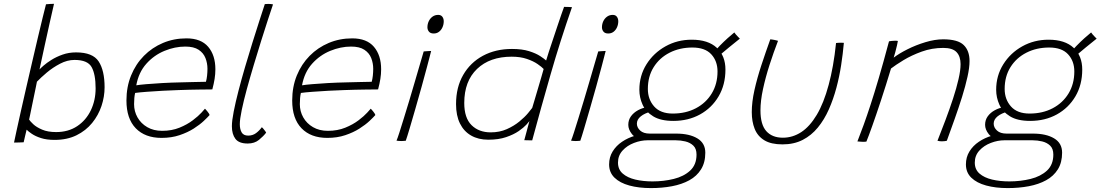

<svg xmlns="http://www.w3.org/2000/svg" viewBox="-20 -736 5766 1006"><path d="M53.5 11Q57 -6.5 66.2 -48.8Q75.5 -91 88.5 -149.5Q101.5 -208 117 -275Q132.5 -342 148.2 -409.8Q164 -477.5 178.2 -538.2Q192.5 -599 203.8 -645Q215 -691 221 -713.5Q228 -714.5 241.5 -715.2Q255 -716 263 -716Q253.5 -675 240.8 -618.2Q228 -561.5 214.2 -497.8Q200.5 -434 187 -372Q191.5 -377.5 208 -392Q224.5 -406.5 250 -422.5Q275.5 -438.5 308.2 -450Q341 -461.5 378.5 -461.5Q466 -461.5 497 -414Q528 -366.5 528 -279Q528 -229.5 511.8 -180.8Q495.5 -132 462.8 -91.8Q430 -51.5 380.8 -27.2Q331.5 -3 266 -3Q224.5 -3 195 -12.5Q165.5 -22 146.8 -34.8Q128 -47.5 119.5 -56.5Q116 -42 111.2 -22Q106.5 -2 104 9.5Q98.5 10 80.2 10.5Q62 11 53.5 11ZM132.5 -109.5Q138 -100.5 154.5 -85Q171 -69.5 200.8 -56.8Q230.5 -44 274 -44Q338 -44 384.5 -75Q431 -106 456 -158.2Q481 -210.5 481 -273Q481 -347 460 -384.5Q439 -422 370.5 -422Q332.5 -422 294.8 -402.2Q257 -382.5 225.2 -355.8Q193.5 -329 173.5 -308Q172.5 -301.5 168.2 -281.2Q164 -261 158.5 -234.5Q153 -208 147.5 -181.5Q142 -155 138 -135.2Q134 -115.5 132.5 -109.5Z M1078 -133Q1068.5 -122 1047.5 -102.2Q1026.5 -82.5 994.8 -62.2Q963 -42 920.8 -27.8Q878.5 -13.5 826.5 -13.5Q740 -13.5 691.2 -64Q642.5 -114.5 642.5 -209.5Q642.5 -281 666.8 -340.5Q691 -400 734 -443.5Q777 -487 834 -511Q891 -535 957 -535Q1033 -535 1070.8 -490.8Q1108.5 -446.5 1108.5 -373Q1108.5 -348 1104.5 -322.8Q1100.5 -297.5 1092.5 -267.5Q1089 -267.5 1071.8 -267.2Q1054.5 -267 1028.5 -266.8Q1002.5 -266.5 972.8 -265.8Q943 -265 914.5 -264Q878.5 -263 833.5 -260.5Q788.5 -258 748.5 -255Q708.5 -252 688 -249Q682.5 -225.5 682.5 -190.5Q682.5 -152.5 700.5 -120.8Q718.5 -89 751.5 -69.8Q784.5 -50.5 829.5 -50.5Q880 -50.5 920.5 -67Q961 -83.5 990.2 -105.8Q1019.5 -128 1035.8 -146Q1052 -164 1054 -166.5Q1056.5 -164 1060.2 -159.8Q1064 -155.5 1068 -150.5Q1072 -145.5 1074.8 -141Q1077.5 -136.5 1078 -133ZM694 -289Q711 -292 746.8 -295Q782.5 -298 830 -300.8Q877.5 -303.5 929 -304.5Q959.5 -305.5 988.2 -306Q1017 -306.5 1036.8 -307Q1056.5 -307.5 1059 -307.5Q1063 -321 1065 -339.5Q1067 -358 1067 -375.5Q1067 -405 1056.5 -431.8Q1046 -458.5 1020.8 -475.2Q995.5 -492 951 -492Q896.5 -492 841.8 -469.5Q787 -447 746.8 -402Q706.5 -357 694 -289Z M1374.5 -41Q1360.5 -22.5 1337 -3.2Q1313.5 16 1278 16Q1232 16 1213.5 -8.5Q1195 -33 1195 -74.5Q1195 -103 1204.5 -151.5Q1214 -200 1229.5 -260Q1245 -320 1264 -384.8Q1283 -449.5 1302.5 -512Q1322 -574.5 1339 -627Q1356 -679.5 1367.5 -714.5Q1378.5 -715.5 1386.5 -715.5Q1393.5 -715.5 1399.8 -714.8Q1406 -714 1410.5 -713Q1401 -685.5 1384.8 -635.8Q1368.5 -586 1349 -524Q1329.5 -462 1309.8 -396Q1290 -330 1273.2 -268.8Q1256.5 -207.5 1246.5 -159.2Q1236.5 -111 1236.5 -85.5Q1236.5 -59 1246.2 -42.2Q1256 -25.5 1280.5 -25.5Q1303.5 -25.5 1320.8 -38Q1338 -50.5 1352 -69.5Q1354.5 -67.5 1357.8 -63.8Q1361 -60 1364.8 -55.2Q1368.5 -50.5 1371.2 -46.8Q1374 -43 1374.5 -41Z M1946.5 -133Q1937 -122 1916 -102.2Q1895 -82.5 1863.2 -62.2Q1831.5 -42 1789.2 -27.8Q1747 -13.5 1695 -13.5Q1608.5 -13.5 1559.8 -64Q1511 -114.5 1511 -209.5Q1511 -281 1535.2 -340.5Q1559.5 -400 1602.5 -443.5Q1645.5 -487 1702.5 -511Q1759.5 -535 1825.5 -535Q1901.5 -535 1939.2 -490.8Q1977 -446.5 1977 -373Q1977 -348 1973 -322.8Q1969 -297.5 1961 -267.5Q1957.5 -267.5 1940.2 -267.2Q1923 -267 1897 -266.8Q1871 -266.5 1841.2 -265.8Q1811.5 -265 1783 -264Q1747 -263 1702 -260.5Q1657 -258 1617 -255Q1577 -252 1556.5 -249Q1551 -225.5 1551 -190.5Q1551 -152.5 1569 -120.8Q1587 -89 1620 -69.8Q1653 -50.5 1698 -50.5Q1748.5 -50.5 1789 -67Q1829.5 -83.5 1858.8 -105.8Q1888 -128 1904.2 -146Q1920.5 -164 1922.5 -166.5Q1925 -164 1928.8 -159.8Q1932.5 -155.5 1936.5 -150.5Q1940.5 -145.5 1943.2 -141Q1946 -136.5 1946.5 -133ZM1562.5 -289Q1579.5 -292 1615.2 -295Q1651 -298 1698.5 -300.8Q1746 -303.5 1797.5 -304.5Q1828 -305.5 1856.8 -306Q1885.5 -306.5 1905.2 -307Q1925 -307.5 1927.5 -307.5Q1931.5 -321 1933.5 -339.5Q1935.5 -358 1935.5 -375.5Q1935.5 -405 1925 -431.8Q1914.5 -458.5 1889.2 -475.2Q1864 -492 1819.5 -492Q1765 -492 1710.2 -469.5Q1655.5 -447 1615.2 -402Q1575 -357 1562.5 -289Z M2106 1.5Q2099 2 2093 2.5Q2087 3 2082 3Q2073.5 3 2067.5 2.2Q2061.5 1.5 2057.5 1Q2062.5 -10 2072.5 -41.2Q2082.5 -72.5 2096.2 -116.8Q2110 -161 2125 -211Q2140 -261 2154.2 -310Q2168.5 -359 2180.5 -400Q2192.5 -441 2200 -466.5Q2204 -467 2211.8 -467.5Q2219.5 -468 2227.5 -468.5Q2235.5 -469 2239 -469Q2236.5 -458.5 2230.8 -436.8Q2225 -415 2218 -388Q2205.5 -340.5 2189 -281.2Q2172.5 -222 2155.8 -164Q2139 -106 2125.8 -61.2Q2112.5 -16.5 2106 1.5ZM2252.5 -560.5Q2235.5 -560.5 2227.5 -570.2Q2219.5 -580 2219.5 -593Q2219.5 -610 2226.5 -624.8Q2233.5 -639.5 2246.2 -648.8Q2259 -658 2276 -658Q2290.5 -658 2297.8 -648.2Q2305 -638.5 2305 -624.5Q2305 -608 2298.5 -593.2Q2292 -578.5 2280.2 -569.5Q2268.5 -560.5 2252.5 -560.5Z M2727 -1.5Q2730 -12 2735.5 -33Q2741 -54 2746.5 -74.2Q2752 -94.5 2754 -101.5Q2752 -98 2738 -82.8Q2724 -67.5 2697.8 -49.2Q2671.5 -31 2631.8 -17.5Q2592 -4 2538.5 -4Q2486.5 -4 2448.5 -25.8Q2410.5 -47.5 2390 -89Q2369.5 -130.5 2369.5 -190.5Q2369.5 -278.5 2406.8 -343.2Q2444 -408 2510.2 -443.8Q2576.5 -479.5 2662.5 -479.5Q2715.5 -479.5 2752 -468Q2788.5 -456.5 2810.5 -442Q2832.5 -427.5 2841.5 -419Q2846 -435 2855.5 -464Q2865 -493 2876.8 -528Q2888.5 -563 2900 -597.5Q2911.5 -632 2921 -659.5Q2930.5 -687 2935.5 -700Q2946.5 -700 2958.5 -699.5Q2970.5 -699 2977 -698.5Q2915 -521 2864.8 -346Q2814.5 -171 2768.5 -0.5Q2762 -0.5 2753 -0.8Q2744 -1 2736.5 -1.2Q2729 -1.5 2727 -1.5ZM2551 -42.5Q2597.5 -42.5 2635.2 -59.2Q2673 -76 2701.2 -99.2Q2729.5 -122.5 2746.5 -143Q2763.5 -163.5 2768.5 -170.5Q2772.5 -184 2781 -212.2Q2789.5 -240.5 2799 -273Q2808.5 -305.5 2816.8 -333.5Q2825 -361.5 2828.5 -374.5Q2819 -385 2797 -400.2Q2775 -415.5 2741 -427.2Q2707 -439 2661 -439Q2546.5 -439 2479.5 -374.8Q2412.5 -310.5 2412.5 -196.5Q2412.5 -118 2450.8 -80.2Q2489 -42.5 2551 -42.5Z M3020.5 1.5Q3013.5 2 3007.5 2.5Q3001.5 3 2996.5 3Q2988 3 2982 2.2Q2976 1.5 2972 1Q2977 -10 2987 -41.2Q2997 -72.5 3010.8 -116.8Q3024.5 -161 3039.5 -211Q3054.5 -261 3068.8 -310Q3083 -359 3095 -400Q3107 -441 3114.5 -466.5Q3118.5 -467 3126.2 -467.5Q3134 -468 3142 -468.5Q3150 -469 3153.5 -469Q3151 -458.5 3145.2 -436.8Q3139.5 -415 3132.5 -388Q3120 -340.5 3103.5 -281.2Q3087 -222 3070.2 -164Q3053.5 -106 3040.2 -61.2Q3027 -16.5 3020.5 1.5ZM3167 -560.5Q3150 -560.5 3142 -570.2Q3134 -580 3134 -593Q3134 -610 3141 -624.8Q3148 -639.5 3160.8 -648.8Q3173.5 -658 3190.5 -658Q3205 -658 3212.2 -648.2Q3219.5 -638.5 3219.5 -624.5Q3219.5 -608 3213 -593.2Q3206.5 -578.5 3194.8 -569.5Q3183 -560.5 3167 -560.5Z M3508 -102.5Q3441.5 -102.5 3402.5 -126.5Q3363.5 -150.5 3346.8 -187.8Q3330 -225 3330 -265.5Q3330 -339.5 3367.2 -399Q3404.5 -458.5 3466.8 -493.2Q3529 -528 3604.5 -528Q3690.5 -528 3735.8 -485.5Q3781 -443 3781 -371.5Q3781 -292 3745.2 -231.2Q3709.5 -170.5 3648 -136.5Q3586.5 -102.5 3508 -102.5ZM3390.5 249.5Q3327 249.5 3277.5 236Q3228 222.5 3199.8 195Q3171.5 167.5 3171.5 125.5Q3171.5 87.5 3190 57.5Q3208.5 27.5 3239.2 6.8Q3270 -14 3307.8 -25Q3345.5 -36 3384.5 -36Q3415.5 -36 3454.5 -36Q3493.5 -36 3522.5 -36Q3592 -36 3633.8 -11Q3675.5 14 3675.5 64Q3675.5 115.5 3653.2 151.2Q3631 187 3591.8 208.5Q3552.5 230 3500.8 239.8Q3449 249.5 3390.5 249.5ZM3399 214.5Q3457.5 214.5 3510.2 201.5Q3563 188.5 3596.2 157.8Q3629.5 127 3629.5 74Q3629.5 43 3612.8 27Q3596 11 3571 5Q3546 -1 3520 -1Q3482 -1 3445.5 -1Q3409 -1 3373.5 -1Q3338 -1 3302 12.8Q3266 26.5 3242 52.8Q3218 79 3218 116Q3218 152 3242.8 173.5Q3267.5 195 3308.5 204.8Q3349.5 214.5 3399 214.5ZM3347.5 -4.5Q3309.5 -10 3290.8 -33.8Q3272 -57.5 3272 -82Q3272 -107.5 3286 -126.8Q3300 -146 3323 -158.5Q3346 -171 3372 -175L3392 -151.5Q3358 -143 3337.5 -126.5Q3317 -110 3317 -88Q3317 -68 3334.2 -52Q3351.5 -36 3384.5 -36ZM3505 -141Q3573.5 -141 3626.5 -169Q3679.5 -197 3709.5 -246.8Q3739.5 -296.5 3739.5 -361.5Q3739.5 -416 3706.8 -451.5Q3674 -487 3608 -487Q3541.5 -487 3488.5 -460Q3435.5 -433 3405 -384.2Q3374.5 -335.5 3374.5 -270Q3374.5 -215.5 3407.5 -178.2Q3440.5 -141 3505 -141ZM3739 -436 3716 -456Q3731 -475.5 3751.2 -496.2Q3771.5 -517 3792 -535.5Q3812.5 -554 3827.5 -566Q3830 -562 3835.8 -555.2Q3841.5 -548.5 3847.5 -542.5Q3853.5 -536.5 3856.5 -533.5Q3851 -529 3835 -516.2Q3819 -503.5 3799.5 -487.5Q3780 -471.5 3763.2 -457.2Q3746.5 -443 3739 -436Z M4360.5 -510.5Q4363 -511 4368.5 -511.5Q4374 -512 4380 -512Q4385.5 -512 4392.5 -512Q4399.5 -512 4401.5 -511.5Q4396.5 -454.5 4387.2 -394.5Q4378 -334.5 4362.5 -276.5Q4346.5 -216.5 4322.8 -162.8Q4299 -109 4265.2 -67.8Q4231.5 -26.5 4185.8 -3Q4140 20.5 4080 20.5Q4020 20.5 3984.8 -1Q3949.5 -22.5 3934.2 -60.8Q3919 -99 3919 -148.5Q3919 -201.5 3933 -264Q3947 -326.5 3969.2 -394.2Q3991.5 -462 4016 -530Q4020.5 -529.5 4026 -528.8Q4031.5 -528 4036.5 -527Q4042 -526 4046.8 -524.8Q4051.5 -523.5 4056.5 -522Q4033 -461 4012 -395.8Q3991 -330.5 3977.8 -269.2Q3964.5 -208 3964.5 -157.5Q3964.5 -83 3995.2 -48.8Q4026 -14.5 4082 -14.5Q4133 -14.5 4177.8 -43.5Q4222.5 -72.5 4259.2 -133.8Q4296 -195 4322 -292Q4334.5 -338 4344.2 -392.5Q4354 -447 4360.5 -510.5Z M4519.5 6Q4515 6.5 4510.2 6.8Q4505.5 7 4501 7Q4494 7 4486.8 6.2Q4479.5 5.5 4472.5 5Q4489 -37 4505.5 -82.5Q4522 -128 4541.2 -186.8Q4560.5 -245.5 4584.2 -326.2Q4608 -407 4638 -519.5Q4643.5 -520.5 4651 -521.5Q4658.5 -522.5 4667.5 -522.5Q4671.5 -522.5 4676.5 -522.5Q4681.5 -522.5 4684.5 -521.5Q4684 -515.5 4679.8 -498Q4675.5 -480.5 4670.8 -462Q4666 -443.5 4662.5 -434Q4690.5 -455.5 4734.8 -477.8Q4779 -500 4828.8 -515Q4878.5 -530 4922 -530Q4998.5 -530 5029.2 -500.2Q5060 -470.5 5060 -416Q5060 -382 5049.2 -333.5Q5038.5 -285 5020.8 -228.2Q5003 -171.5 4982 -112.5Q4961 -53.5 4941 1.5Q4937 2.5 4930.2 3.5Q4923.5 4.5 4915.5 4.5Q4909 4.5 4903.5 3.8Q4898 3 4892 1.5Q4913 -51 4934.2 -107.8Q4955.5 -164.5 4973.5 -219.2Q4991.5 -274 5002.2 -321Q5013 -368 5013 -400Q5013 -440.5 4992 -462.8Q4971 -485 4922.5 -485Q4863 -485 4809.2 -465.5Q4755.5 -446 4714 -420.8Q4672.5 -395.5 4648.5 -377Q4621.5 -287.5 4596 -210.2Q4570.5 -133 4550.5 -76.8Q4530.5 -20.5 4519.5 6Z M5377.5 -102.5Q5311 -102.5 5272 -126.5Q5233 -150.5 5216.2 -187.8Q5199.5 -225 5199.5 -265.5Q5199.5 -339.5 5236.8 -399Q5274 -458.5 5336.2 -493.2Q5398.5 -528 5474 -528Q5560 -528 5605.2 -485.5Q5650.5 -443 5650.5 -371.5Q5650.5 -292 5614.8 -231.2Q5579 -170.5 5517.5 -136.5Q5456 -102.5 5377.5 -102.5ZM5260 249.5Q5196.5 249.5 5147 236Q5097.5 222.5 5069.2 195Q5041 167.5 5041 125.5Q5041 87.5 5059.5 57.5Q5078 27.5 5108.8 6.8Q5139.5 -14 5177.2 -25Q5215 -36 5254 -36Q5285 -36 5324 -36Q5363 -36 5392 -36Q5461.5 -36 5503.2 -11Q5545 14 5545 64Q5545 115.5 5522.8 151.2Q5500.5 187 5461.2 208.5Q5422 230 5370.2 239.8Q5318.5 249.5 5260 249.5ZM5268.5 214.5Q5327 214.5 5379.8 201.5Q5432.5 188.5 5465.8 157.8Q5499 127 5499 74Q5499 43 5482.2 27Q5465.5 11 5440.5 5Q5415.5 -1 5389.5 -1Q5351.5 -1 5315 -1Q5278.5 -1 5243 -1Q5207.5 -1 5171.5 12.8Q5135.5 26.5 5111.5 52.8Q5087.5 79 5087.5 116Q5087.5 152 5112.2 173.5Q5137 195 5178 204.8Q5219 214.5 5268.5 214.5ZM5217 -4.5Q5179 -10 5160.2 -33.8Q5141.5 -57.5 5141.5 -82Q5141.5 -107.5 5155.5 -126.8Q5169.5 -146 5192.5 -158.5Q5215.5 -171 5241.5 -175L5261.5 -151.5Q5227.5 -143 5207 -126.5Q5186.5 -110 5186.5 -88Q5186.5 -68 5203.8 -52Q5221 -36 5254 -36ZM5374.5 -141Q5443 -141 5496 -169Q5549 -197 5579 -246.8Q5609 -296.5 5609 -361.5Q5609 -416 5576.2 -451.5Q5543.5 -487 5477.5 -487Q5411 -487 5358 -460Q5305 -433 5274.5 -384.2Q5244 -335.5 5244 -270Q5244 -215.5 5277 -178.2Q5310 -141 5374.5 -141ZM5608.5 -436 5585.5 -456Q5600.5 -475.5 5620.8 -496.2Q5641 -517 5661.5 -535.5Q5682 -554 5697 -566Q5699.5 -562 5705.2 -555.2Q5711 -548.5 5717 -542.5Q5723 -536.5 5726 -533.5Q5720.5 -529 5704.5 -516.2Q5688.5 -503.5 5669 -487.5Q5649.5 -471.5 5632.8 -457.2Q5616 -443 5608.5 -436Z"/></svg>

Font: Grandstander Thin
Style: Italic
Weight: 100
Italic angle: -15°
Designer: Tyler Finck
Foundry: Etcetera Type Co
Version: Version 1.200